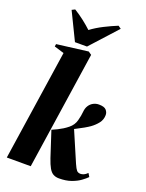

<svg xmlns="http://www.w3.org/2000/svg" viewBox="-189 -1129 932 1229"><g transform="rotate(20 277.0 -514.0)"><path d="M14.5 0 127 -752.5 60 -773 62.5 -790 275.5 -817 297 -802 177.5 0ZM373.5 11.5Q351 11.5 334.5 2.5Q318 -6.5 305 -29Q292 -51.5 278.5 -91.5L222 -264.5Q241.5 -273 258.8 -281.5Q276 -290 292 -300Q308 -310 323.5 -322.5Q353 -346 362.2 -381Q371.5 -416 373.5 -442Q375.5 -467 386.8 -484.5Q398 -502 415.5 -511.2Q433 -520.5 453 -520.5Q490 -520.5 503.2 -505.5Q516.5 -490.5 516.5 -472Q516.5 -440.5 497.8 -416.2Q479 -392 452.5 -373Q440 -364 416 -350.2Q392 -336.5 362.2 -321.5Q332.5 -306.5 302 -293Q271.5 -279.5 245 -270.5L354 -325L445 -113Q458 -83.5 467.2 -73.2Q476.5 -63 493.5 -63Q503.5 -63 515.5 -68.2Q527.5 -73.5 539.5 -86L553.5 -63Q540 -49 516 -31.5Q492 -14 456.5 -1.2Q421 11.5 373.5 11.5ZM172 -843 81 -1030 102 -1040.5Q137 -1019 169 -994Q201 -969 226 -945.5Q263.5 -973.5 310 -997Q356.5 -1020.5 398.5 -1037.5L418 -1023.5L254 -843Z"/></g></svg>

Font: Merriweather 144pt Black
Style: Italic
Weight: 900
Italic angle: -7.8°
Version: Version 2.101